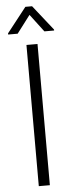

<svg xmlns="http://www.w3.org/2000/svg" viewBox="-61 -933 365 963"><g transform="rotate(-5 122.0 -451.0)"><path d="M149.9 0H94.2V-710.9H149.9ZM238.8 -775.9V-771H189.9L122.6 -859.9L55.2 -771H7.3V-776.9L105.5 -901.9H139.2Z"/></g></svg>

Font: MAUL Condensed Light
Style: Light
Weight: 300
Designer: MAUL
Version: Version 2.137; 2017; ttfautohint (v1.8.3)